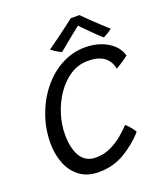

<svg xmlns="http://www.w3.org/2000/svg" viewBox="-152 -942 905 1050"><g transform="rotate(-20 300.5 -417.0)"><path d="M510.5 -131.5Q460.5 -75.5 393.5 -35.5Q326.5 4.5 242.5 4.5Q175.5 4.5 131.8 -28.8Q88 -62 67 -116.2Q46 -170.5 46 -233Q46 -316 73.2 -393Q100.5 -470 149 -531Q197.5 -592 262.8 -627.5Q328 -663 404 -663Q451 -663 492.2 -648.5Q533.5 -634 562.2 -607.2Q591 -580.5 601 -543.5Q593 -536.5 579 -526.8Q565 -517 550.5 -508Q536 -499 526.5 -493.5Q525.5 -501.5 520.2 -517Q515 -532.5 501.2 -549Q487.5 -565.5 461 -576.8Q434.5 -588 390.5 -588Q335 -588 288.5 -557.5Q242 -527 208 -477.2Q174 -427.5 155.5 -368.5Q137 -309.5 137 -252.5Q137 -170.5 166 -123.2Q195 -76 254.5 -76Q301.5 -76 341 -94.8Q380.5 -113.5 411.8 -140Q443 -166.5 464 -189Q470.5 -184 480.5 -173.2Q490.5 -162.5 499 -151Q507.5 -139.5 510.5 -131.5ZM435 -839Q454 -819 478.8 -795.2Q503.5 -771.5 527.8 -749Q552 -726.5 570.5 -710.5Q557 -700 543.5 -692Q530 -684 518.5 -678.5Q506.5 -688.5 490 -704.5Q473.5 -720.5 455.8 -738Q438 -755.5 424 -770.2Q410 -785 403 -792H413Q408.5 -788.5 392.8 -776Q377 -763.5 356 -746.5Q335 -729.5 313.8 -712Q292.5 -694.5 276.5 -681.5Q270 -684 259 -690.2Q248 -696.5 236.8 -703.8Q225.5 -711 219 -716.5Q248.5 -737 283.2 -762.8Q318 -788.5 346.5 -810Q375 -831.5 384.5 -839Q390 -839 399.5 -839Q409 -839 418.8 -839Q428.5 -839 435 -839Z"/></g></svg>

Font: Grandstander Thin Light
Style: Italic
Weight: 300
Italic angle: -15°
Version: Version 1.200